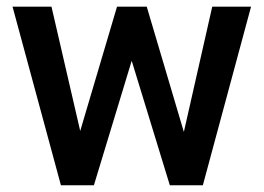

<svg xmlns="http://www.w3.org/2000/svg" viewBox="-20 -548 782 568"><path d="M17.1 -528.3 160.2 0H257.8L369.6 -368.2L482.4 0H580.1L722.7 -528.3H607.9L523.9 -157.7L414.1 -528.3H326.2L217.3 -160.6L132.3 -528.3Z"/></svg>

Font: Vazirmatn Medium
Style: Regular
Weight: 500
Designer: Saber Rastikerdar
Foundry: Saber Rastikerdar
Version: Version 33.003